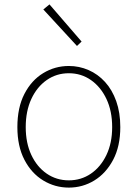

<svg xmlns="http://www.w3.org/2000/svg" viewBox="-20 -840 626 873"><path d="M293 13Q230 13 176.5 -19.5Q123 -52 91 -113.5Q59 -175 59 -262Q59 -351 91 -413Q123 -475 176.5 -507.5Q230 -540 293 -540Q340 -540 382.5 -521.5Q425 -503 457.5 -467.5Q490 -432 508.5 -380Q527 -328 527 -262Q527 -175 494.5 -113.5Q462 -52 409 -19.5Q356 13 293 13ZM293 -20Q349 -20 393.5 -50.5Q438 -81 464 -135.5Q490 -190 490 -262Q490 -335 464 -390Q438 -445 393.5 -476Q349 -507 293 -507Q237 -507 192.5 -476Q148 -445 122.5 -390Q97 -335 97 -262Q97 -190 122.5 -135.5Q148 -81 192.5 -50.5Q237 -20 293 -20ZM330 -631 177 -797 205 -820 351 -651Z"/></svg>

Font: Shanggu Sans SC VF
Style: Regular
Weight: 250
Designer: GuiWonder
Version: Version 1.021